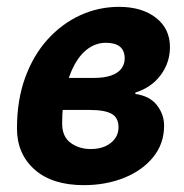

<svg xmlns="http://www.w3.org/2000/svg" viewBox="-20 -528 538 560"><path d="M224.5 12Q132 12 80.8 -33.6Q29.5 -79.2 29.5 -153.4Q29.5 -235.8 53.3 -301.3Q77.1 -366.8 118.8 -412.9Q160.4 -458.9 214 -483.5Q267.5 -508 327 -508Q394.1 -508 434.9 -476.1Q475.7 -444.2 475.7 -390.7Q475.7 -345.2 448.6 -308.9Q421.5 -272.6 374.8 -258V-254Q416.9 -248 437.7 -221.2Q458.6 -194.3 458.6 -161.4Q458.6 -109.1 427.1 -70.1Q395.6 -31 342.4 -9.5Q289.2 12 224.5 12ZM244.5 -93.3Q269.4 -93.3 287.3 -101.5Q305.3 -109.7 315.5 -124Q325.7 -138.3 325.7 -156.2Q325.7 -184.8 305.6 -196Q285.5 -207.3 242.2 -207.3H132.8L150.2 -300.7H253.8Q284.1 -300.7 304.1 -307.8Q324.2 -314.8 333.9 -327.7Q343.7 -340.6 343.7 -357.3Q343.7 -403.2 288.9 -403.2Q261.1 -403.2 237.8 -386.8Q214.4 -370.4 197.3 -339.2Q180.2 -308 170.8 -264.7Q161.3 -221.4 161.3 -167.6Q161.3 -129.3 186.1 -111.3Q210.9 -93.3 244.5 -93.3Z"/></svg>

Font: Source Sans 3 VF
Style: Italic
Weight: 200
Italic angle: -11°
Designer: Paul D. Hunt
Foundry: Adobe Systems Incorporated
Version: Version 3.042;hotconv 1.0.118;makeotfexe 2.5.65603